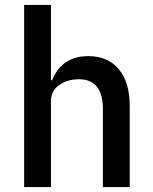

<svg xmlns="http://www.w3.org/2000/svg" viewBox="-20 -760 620 780"><path d="M78 -740H187V-434H192Q231 -532 338 -532Q418 -532 462.5 -479Q507 -426 507 -330V0H398V-317Q398 -438 300 -438Q254 -438 220.5 -414.5Q187 -391 187 -349V0H78Z"/></svg>

Font: IBM Plex Sans KR Medm
Style: Regular
Weight: 500
Designer: Mike Abbink; Paul van der Laan; Pieter van Rosmalen; Wujin Sim; Chorong Kim; Dohee Lee;
Foundry: Sandoll Inc.
Version: Version 1.003